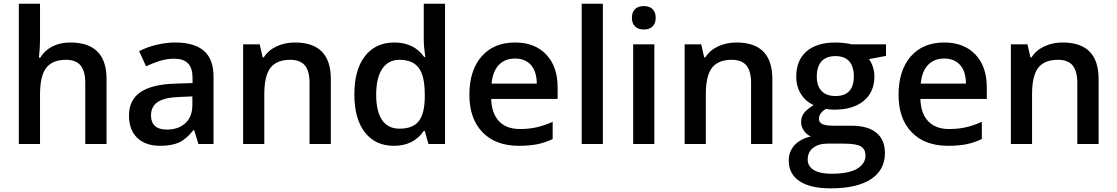

<svg xmlns="http://www.w3.org/2000/svg" viewBox="-20 -780 6048 1040"><path d="M557.1 0H441.9V-332Q441.9 -394.5 416.7 -425.3Q391.6 -456.1 336.9 -456.1Q264.6 -456.1 230.7 -412.8Q196.8 -369.6 196.8 -268.1V0H82V-759.8H196.8V-566.9Q196.8 -520.5 190.9 -467.8H198.2Q221.7 -506.8 263.4 -528.3Q305.2 -549.8 360.8 -549.8Q557.1 -549.8 557.1 -352.1Z M1054.7 0 1031.7 -75.2H1027.8Q988.8 -25.9 949.2 -8.1Q909.7 9.8 847.7 9.8Q768.1 9.8 723.4 -33.2Q678.7 -76.2 678.7 -154.8Q678.7 -238.3 740.7 -280.8Q802.7 -323.2 929.7 -327.1L1022.9 -330.1V-358.9Q1022.9 -410.6 998.8 -436.3Q974.6 -461.9 923.8 -461.9Q882.3 -461.9 844.2 -449.7Q806.2 -437.5 771 -420.9L733.9 -502.9Q777.8 -525.9 830.1 -537.8Q882.3 -549.8 928.7 -549.8Q1031.7 -549.8 1084.2 -504.9Q1136.7 -460 1136.7 -363.8V0ZM883.8 -78.1Q946.3 -78.1 984.1 -113Q1022 -147.9 1022 -210.9V-257.8L952.6 -254.9Q871.6 -252 834.7 -227.8Q797.9 -203.6 797.9 -153.8Q797.9 -117.7 819.3 -97.9Q840.8 -78.1 883.8 -78.1Z M1772 0H1656.7V-332Q1656.7 -394.5 1631.6 -425.3Q1606.4 -456.1 1551.8 -456.1Q1479 -456.1 1445.3 -413.1Q1411.6 -370.1 1411.6 -269V0H1296.9V-540H1386.7L1402.8 -469.2H1408.7Q1433.1 -507.8 1478 -528.8Q1522.9 -549.8 1577.6 -549.8Q1772 -549.8 1772 -352.1Z M2113.8 9.8Q2012.7 9.8 1956.1 -63.5Q1899.4 -136.7 1899.4 -269Q1899.4 -401.9 1956.8 -475.8Q2014.2 -549.8 2115.7 -549.8Q2222.2 -549.8 2277.8 -471.2H2283.7Q2275.4 -529.3 2275.4 -563V-759.8H2390.6V0H2300.8L2280.8 -70.8H2275.4Q2220.2 9.8 2113.8 9.8ZM2144.5 -83Q2215.3 -83 2247.6 -122.8Q2279.8 -162.6 2280.8 -252V-268.1Q2280.8 -370.1 2247.6 -413.1Q2214.4 -456.1 2143.6 -456.1Q2083 -456.1 2050.3 -407Q2017.6 -357.9 2017.6 -267.1Q2017.6 -177.2 2049.3 -130.1Q2081.1 -83 2144.5 -83Z M2790.5 9.8Q2664.6 9.8 2593.5 -63.7Q2522.5 -137.2 2522.5 -266.1Q2522.5 -398.4 2588.4 -474.1Q2654.3 -549.8 2769.5 -549.8Q2876.5 -549.8 2938.5 -484.9Q3000.5 -419.9 3000.5 -306.2V-244.1H2640.6Q2643.1 -165.5 2683.1 -123.3Q2723.1 -81.1 2795.9 -81.1Q2843.8 -81.1 2885 -90.1Q2926.3 -99.1 2973.6 -120.1V-26.9Q2931.6 -6.8 2888.7 1.5Q2845.7 9.8 2790.5 9.8ZM2769.5 -462.9Q2714.8 -462.9 2681.9 -428.2Q2648.9 -393.6 2642.6 -327.1H2887.7Q2886.7 -394 2855.5 -428.5Q2824.2 -462.9 2769.5 -462.9Z M3245.6 0H3130.9V-759.8H3245.6Z M3524.4 0H3409.7V-540H3524.4ZM3402.8 -683.1Q3402.8 -713.9 3419.7 -730.5Q3436.5 -747.1 3467.8 -747.1Q3498 -747.1 3514.9 -730.5Q3531.7 -713.9 3531.7 -683.1Q3531.7 -653.8 3514.9 -637Q3498 -620.1 3467.8 -620.1Q3436.5 -620.1 3419.7 -637Q3402.8 -653.8 3402.8 -683.1Z M4163.6 0H4048.3V-332Q4048.3 -394.5 4023.2 -425.3Q3998 -456.1 3943.4 -456.1Q3870.6 -456.1 3836.9 -413.1Q3803.2 -370.1 3803.2 -269V0H3688.5V-540H3778.3L3794.4 -469.2H3800.3Q3824.7 -507.8 3869.6 -528.8Q3914.6 -549.8 3969.2 -549.8Q4163.6 -549.8 4163.6 -352.1Z M4779.3 -540V-477.1L4687 -460Q4699.7 -442.9 4708 -418Q4716.3 -393.1 4716.3 -365.2Q4716.3 -281.7 4658.7 -233.9Q4601.1 -186 4500 -186Q4474.1 -186 4453.1 -189.9Q4416 -167 4416 -136.2Q4416 -117.7 4433.3 -108.4Q4450.7 -99.1 4497.1 -99.1H4591.3Q4680.7 -99.1 4727.1 -61Q4773.4 -22.9 4773.4 48.8Q4773.4 140.6 4697.8 190.4Q4622.1 240.2 4479 240.2Q4368.7 240.2 4310.5 201.2Q4252.4 162.1 4252.4 89.8Q4252.4 40 4283.9 6.1Q4315.4 -27.8 4372.1 -41Q4349.1 -50.8 4334.2 -72.5Q4319.3 -94.2 4319.3 -118.2Q4319.3 -148.4 4336.4 -169.4Q4353.5 -190.4 4387.2 -210.9Q4345.2 -229 4319.1 -269.8Q4293 -310.5 4293 -365.2Q4293 -453.1 4348.4 -501.5Q4403.8 -549.8 4506.3 -549.8Q4529.3 -549.8 4554.4 -546.6Q4579.6 -543.5 4592.3 -540ZM4355 84Q4355 121.1 4388.4 141.1Q4421.9 161.1 4482.4 161.1Q4576.2 161.1 4622.1 134.3Q4668 107.4 4668 63Q4668 27.8 4642.8 12.9Q4617.7 -2 4549.3 -2H4462.4Q4413.1 -2 4384 21.2Q4355 44.4 4355 84ZM4404.3 -365.2Q4404.3 -314.5 4430.4 -287.1Q4456.5 -259.8 4505.4 -259.8Q4605 -259.8 4605 -366.2Q4605 -418.9 4580.3 -447.5Q4555.7 -476.1 4505.4 -476.1Q4455.6 -476.1 4429.9 -447.8Q4404.3 -419.4 4404.3 -365.2Z M5115.2 9.8Q4989.3 9.8 4918.2 -63.7Q4847.2 -137.2 4847.2 -266.1Q4847.2 -398.4 4913.1 -474.1Q4979 -549.8 5094.2 -549.8Q5201.2 -549.8 5263.2 -484.9Q5325.2 -419.9 5325.2 -306.2V-244.1H4965.3Q4967.8 -165.5 5007.8 -123.3Q5047.9 -81.1 5120.6 -81.1Q5168.5 -81.1 5209.7 -90.1Q5251 -99.1 5298.3 -120.1V-26.9Q5256.3 -6.8 5213.4 1.5Q5170.4 9.8 5115.2 9.8ZM5094.2 -462.9Q5039.6 -462.9 5006.6 -428.2Q4973.6 -393.6 4967.3 -327.1H5212.4Q5211.4 -394 5180.2 -428.5Q5148.9 -462.9 5094.2 -462.9Z M5930.7 0H5815.4V-332Q5815.4 -394.5 5790.3 -425.3Q5765.1 -456.1 5710.4 -456.1Q5637.7 -456.1 5604 -413.1Q5570.3 -370.1 5570.3 -269V0H5455.6V-540H5545.4L5561.5 -469.2H5567.4Q5591.8 -507.8 5636.7 -528.8Q5681.6 -549.8 5736.3 -549.8Q5930.7 -549.8 5930.7 -352.1Z"/></svg>

Font: f2_18033          
Style: Regular
Weight: 600
Foundry: Ascender Corporation
Version: Version 1.10